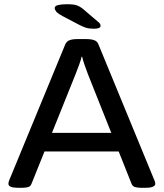

<svg xmlns="http://www.w3.org/2000/svg" viewBox="-20 -887 775 909"><path d="M68 2Q41 2 30.5 -3Q20 -8 20 -16Q20 -20 20.5 -23.5Q21 -27 23 -32L289 -677Q295 -691 309 -696.5Q323 -702 347 -702H388Q412 -702 426.5 -696.5Q441 -691 446 -677L712 -31Q714 -27 714.5 -23.5Q715 -20 715 -16Q715 -9 704.5 -3.5Q694 2 670 2H648Q631 2 619 -1.5Q607 -5 602 -19L397 -534Q390 -553 381.5 -576.5Q373 -600 369 -618H366Q363 -602 354 -578.5Q345 -555 337 -534L130 -19Q125 -5 114 -1.5Q103 2 87 2ZM156 -170V-258H573V-170ZM426 -751Q401 -751 386 -756Q371 -761 350 -772L276 -811Q252 -824 245.5 -833Q239 -842 239 -849Q239 -859 255 -863Q271 -867 297 -867Q330 -867 345.5 -861Q361 -855 376 -842L444 -784Q452 -778 454 -773Q456 -768 456 -764Q456 -758 448.5 -754.5Q441 -751 426 -751Z"/></svg>

Font: Asap Expanded Medium
Style: Regular
Weight: 500
Width: 7
Designer: Pablo Cosgaya
Foundry: Omnibus-Type
Version: Version 3.001